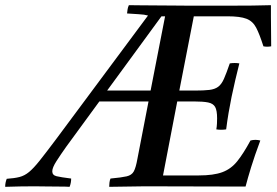

<svg xmlns="http://www.w3.org/2000/svg" viewBox="-125 -721 1070 742"><path d="M297 1Q297 -6 298 -15Q299 -24 302 -31Q345 -35 364.5 -39.5Q384 -44 392 -58.5Q400 -73 406 -107L449 -329H259L131 -154Q109 -123 93 -98Q77 -73 77 -59Q77 -44 93.5 -40Q110 -36 150 -31Q150 -14 144 1Q130 0 103.5 0Q77 0 50 -0.5Q23 -1 8 -1Q-20 -1 -47.5 -0.5Q-75 0 -105 1Q-105 -15 -99 -30Q-69 -32 -49.5 -37Q-30 -42 -12.5 -56.5Q5 -71 28.5 -100.5Q52 -130 91 -182L447 -661Q433 -665 412 -666Q391 -667 366 -669Q367 -677 368 -684.5Q369 -692 373 -701Q387 -701 416.5 -700.5Q446 -700 482.5 -700Q519 -700 554 -699.5Q589 -699 614 -699H746Q807 -699 850.5 -699.5Q894 -700 922 -701V-657Q922 -630 922.5 -602Q923 -574 923 -542Q907 -539 893 -542Q878 -589 865 -614Q852 -639 827.5 -648.5Q803 -658 754 -658H624L568 -371H627Q663 -371 684 -373.5Q705 -376 718 -385.5Q731 -395 740.5 -416.5Q750 -438 763 -476Q782 -479 800 -476Q793 -449 784.5 -412.5Q776 -376 770 -347Q764 -318 758.5 -285.5Q753 -253 749 -221Q729 -218 711 -221Q713 -232 713.5 -244Q714 -256 714 -264Q714 -294 706.5 -307.5Q699 -321 679.5 -325Q660 -329 623 -329H560L505 -43H643Q700 -43 734 -55.5Q768 -68 792 -98Q816 -128 843 -178Q862 -183 881 -178Q859 -119 845.5 -75Q832 -31 824 0Q726 0 629 -0.5Q532 -1 435 -1Q407 -1 366.5 0Q326 1 297 1ZM499 -658 289 -371H457L513 -658Z"/></svg>

Font: Tiro Tamil
Style: Italic
Weight: 400
Italic angle: -11°
Designer: Tamil: Fernando Mello & Fiona Ross, assisted by Kaja Sojewska. Latin: John Hudson with Paul Hanslow, assisted by Kaja So
Foundry: Tiro Typeworks Ltd.
Version: Version 1.52